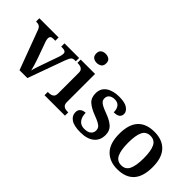

<svg xmlns="http://www.w3.org/2000/svg" viewBox="-8 -1391 2026 2026"><g transform="rotate(45 1004.5 -378.0)"><path d="M79 -437Q68 -467 51 -477Q34 -487 2 -487V-536H289V-487H258Q215 -487 215 -449Q215 -439 217.5 -428Q220 -417 223 -408L291 -219Q303 -185 314 -147.5Q325 -110 331 -84Q335 -107 346.5 -141Q358 -175 367 -201L437 -400Q441 -413 444 -426Q447 -439 447 -451Q447 -470 434 -478.5Q421 -487 398 -487H377V-536H595V-487H578Q554 -487 540 -473.5Q526 -460 508 -412L359 0H242Z M763 -630Q732 -630 710.5 -646Q689 -662 689 -698Q689 -735 710.5 -750.5Q732 -766 763 -766Q793 -766 815.5 -750.5Q838 -735 838 -698Q838 -662 815.5 -646Q793 -630 763 -630ZM615 0V-49H628Q645 -49 662.5 -53.5Q680 -58 691.5 -72Q703 -86 703 -115V-424Q703 -451 691 -464.5Q679 -478 662 -482.5Q645 -487 628 -487H619V-536H833V-116Q833 -87 844.5 -72.5Q856 -58 873 -53.5Q890 -49 908 -49H920V0Z M1159 10Q1063 10 1017.5 -21Q972 -52 972 -103Q972 -133 986 -149Q1000 -165 1019 -170.5Q1038 -176 1053 -176Q1053 -118 1080.5 -81.5Q1108 -45 1161 -45Q1214 -45 1239 -67Q1264 -89 1264 -122Q1264 -145 1253.5 -161Q1243 -177 1216 -192Q1189 -207 1141 -225Q1062 -255 1021.5 -291.5Q981 -328 981 -395Q981 -470 1037 -508.5Q1093 -547 1185 -547Q1271 -547 1310 -518.5Q1349 -490 1349 -454Q1349 -423 1327.5 -406Q1306 -389 1259 -389Q1259 -438 1237 -466Q1215 -494 1171 -494Q1132 -494 1108.5 -476Q1085 -458 1085 -425Q1085 -402 1097 -386Q1109 -370 1138 -355Q1167 -340 1217 -322Q1289 -295 1328.5 -258.5Q1368 -222 1368 -159Q1368 -78 1312.5 -34Q1257 10 1159 10Z M1708 10Q1593 10 1526.5 -59.5Q1460 -129 1460 -270Q1460 -410 1523.5 -479Q1587 -548 1711 -548Q1827 -548 1893 -479Q1959 -410 1959 -270Q1959 -129 1895.5 -59.5Q1832 10 1708 10ZM1710 -49Q1774 -49 1800 -105Q1826 -161 1826 -270Q1826 -379 1799.5 -433.5Q1773 -488 1709 -488Q1645 -488 1619 -433.5Q1593 -379 1593 -270Q1593 -161 1619.5 -105Q1646 -49 1710 -49Z"/></g></svg>

Font: Noto Serif Thai SemiBold
Style: Regular
Weight: 600
Designer: Monotype Design Team
Foundry: Monotype Imaging Inc.
Version: Version 2.001; ttfautohint (v1.8.4.7-5d5b)